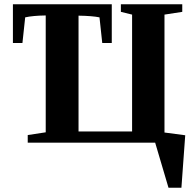

<svg xmlns="http://www.w3.org/2000/svg" viewBox="-20 -675 907 907"><path d="M855 -36 837 212H776L713 -1H111V-37L196 -50V-602Q134 -601 99 -593L86 -472H41V-655H508V-472H463L450 -593Q416 -600 351 -601V-54H604V-606L551 -619V-655H841V-619L757 -606V-49Z"/></svg>

Font: Libra Serif Modern
Style: Bold
Weight: 700
Designer: Stefan Peev, Context Ltd
Foundry: Ascender Corporation
Version: Version 1.000